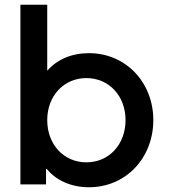

<svg xmlns="http://www.w3.org/2000/svg" viewBox="-20 -777 710 809"><path d="M355 12C510 12 626 -111 626 -271C626 -431 509 -553 355 -553C281 -553 220 -526 179 -479V-757H66V0H174V-69C214 -17 280 12 355 12ZM179 -271C179 -373 249 -448 344 -448C439 -448 509 -373 509 -271C509 -168 439 -93 344 -93C249 -93 179 -168 179 -271Z"/></svg>

Font: Mluvka SemiBold
Style: Regular
Weight: 600
Designer: Modified by Jiří Krblich, Original typeface by Gumpita Rahayu
Foundry: Gumpita Rahayu & Jiří Krblich
Version: Version 2.000;Glyphs 3.1.1 (3134)